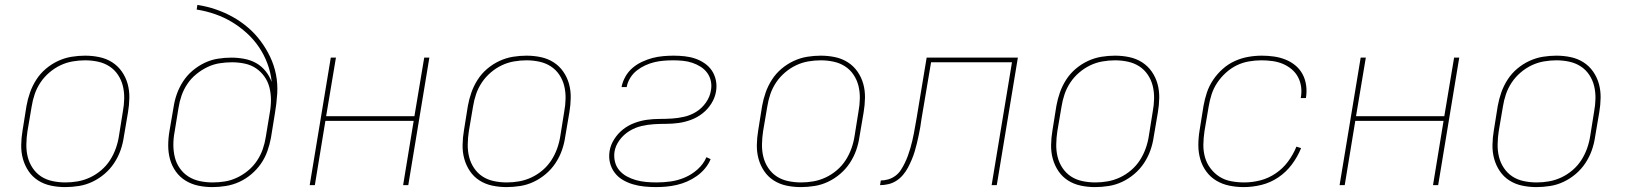

<svg xmlns="http://www.w3.org/2000/svg" viewBox="-20 -755 6640 783"><path d="M246 8Q216 8 187.5 2Q159 -4 135.5 -19Q112 -34 96.5 -57Q81 -80 73.5 -107Q66 -134 66.5 -164Q67 -194 72 -223L88 -323Q93 -351 102.5 -378Q112 -405 128 -430Q144 -455 167 -474.5Q190 -494 217 -506.5Q244 -519 272 -523.5Q300 -528 327 -528Q357 -528 385.5 -522Q414 -516 437.5 -501Q461 -486 477 -463Q493 -440 500.5 -413Q508 -386 507.5 -356Q507 -326 502 -297L485 -197Q481 -169 471.5 -142Q462 -115 445.5 -90Q429 -65 406 -45.5Q383 -26 356.5 -13.5Q330 -1 301.5 3.5Q273 8 246 8ZM247 -11Q272 -11 297.5 -15.5Q323 -20 347.5 -31.5Q372 -43 393 -61Q414 -79 428.5 -101.5Q443 -124 452 -149Q461 -174 465 -200L481 -300Q486 -326 486.5 -353Q487 -380 481 -404.5Q475 -429 461 -450Q447 -471 426 -484.5Q405 -498 379.5 -503.5Q354 -509 327 -509Q302 -509 276 -504.5Q250 -500 226 -488.5Q202 -477 181 -459Q160 -441 145 -418.5Q130 -396 121.5 -371Q113 -346 109 -320L92 -220Q88 -194 87.5 -167Q87 -140 93 -115.5Q99 -91 113 -70Q127 -49 147.5 -35.5Q168 -22 194 -16.5Q220 -11 247 -11Z M846 8Q816 8 788 2Q760 -4 736.5 -18.5Q713 -33 697 -55.5Q681 -78 673.5 -105Q666 -132 666 -161.5Q666 -191 671 -220L688 -319Q692 -346 701.5 -372.5Q711 -399 727 -423.5Q743 -448 765.5 -467Q788 -486 814 -498.5Q840 -511 868 -515.5Q896 -520 923 -520Q950 -520 976.5 -515Q1003 -510 1025 -497.5Q1047 -485 1063 -465Q1079 -445 1088 -421Q1084 -460 1070.5 -496Q1057 -532 1036 -563Q1015 -594 987 -619.5Q959 -645 927 -664.5Q895 -684 858 -697Q821 -710 782 -716L785 -735Q824 -729 860.5 -716.5Q897 -704 930 -685.5Q963 -667 991.5 -642.5Q1020 -618 1042.5 -588Q1065 -558 1081.5 -523.5Q1098 -489 1105.5 -451Q1113 -413 1110.5 -372.5Q1108 -332 1101 -292L1085 -193Q1080 -166 1070.5 -139Q1061 -112 1044.5 -88Q1028 -64 1005 -44.5Q982 -25 955.5 -13Q929 -1 901 3.5Q873 8 846 8ZM847 -11Q872 -11 897 -15Q922 -19 946.5 -30.5Q971 -42 992 -59.5Q1013 -77 1028 -99.5Q1043 -122 1051.5 -146.5Q1060 -171 1064 -197L1080 -294Q1085 -321 1085 -347Q1085 -373 1079 -397.5Q1073 -422 1058.5 -442.5Q1044 -463 1024 -476.5Q1004 -490 978.5 -495.5Q953 -501 926 -501Q901 -501 875.5 -497Q850 -493 826 -481.5Q802 -470 780.5 -452.5Q759 -435 744 -412.5Q729 -390 720.5 -365.5Q712 -341 708 -315L692 -217Q687 -191 687 -164.5Q687 -138 693 -113.5Q699 -89 713.5 -68.5Q728 -48 748.5 -35Q769 -22 794.5 -16.5Q820 -11 847 -11Z M1243 0 1329 -520H1350L1310 -281H1670L1710 -520H1731L1645 0H1624L1667 -262H1307L1264 0Z M2046 8Q2016 8 1987.5 2Q1959 -4 1935.5 -19Q1912 -34 1896.5 -57Q1881 -80 1873.5 -107Q1866 -134 1866.5 -164Q1867 -194 1872 -223L1888 -323Q1893 -351 1902.5 -378Q1912 -405 1928 -430Q1944 -455 1967 -474.5Q1990 -494 2017 -506.5Q2044 -519 2072 -523.5Q2100 -528 2127 -528Q2157 -528 2185.5 -522Q2214 -516 2237.5 -501Q2261 -486 2277 -463Q2293 -440 2300.5 -413Q2308 -386 2307.5 -356Q2307 -326 2302 -297L2285 -197Q2281 -169 2271.5 -142Q2262 -115 2245.5 -90Q2229 -65 2206 -45.5Q2183 -26 2156.5 -13.5Q2130 -1 2101.5 3.5Q2073 8 2046 8ZM2047 -11Q2072 -11 2097.5 -15.5Q2123 -20 2147.5 -31.5Q2172 -43 2193 -61Q2214 -79 2228.5 -101.5Q2243 -124 2252 -149Q2261 -174 2265 -200L2281 -300Q2286 -326 2286.5 -353Q2287 -380 2281 -404.5Q2275 -429 2261 -450Q2247 -471 2226 -484.5Q2205 -498 2179.5 -503.5Q2154 -509 2127 -509Q2102 -509 2076 -504.5Q2050 -500 2026 -488.5Q2002 -477 1981 -459Q1960 -441 1945 -418.5Q1930 -396 1921.5 -371Q1913 -346 1909 -320L1892 -220Q1888 -194 1887.5 -167Q1887 -140 1893 -115.5Q1899 -91 1913 -70Q1927 -49 1947.5 -35.5Q1968 -22 1994 -16.5Q2020 -11 2047 -11Z M2655 8Q2631 8 2607 5.5Q2583 3 2561 -3.5Q2539 -10 2519.5 -21.5Q2500 -33 2486.5 -51Q2473 -69 2467.5 -91.5Q2462 -114 2466 -139Q2470 -164 2485 -187.5Q2500 -211 2521 -227.5Q2542 -244 2567.5 -253.5Q2593 -263 2618.5 -266.5Q2644 -270 2669 -270Q2694 -270 2719.5 -271.5Q2745 -273 2771 -279Q2797 -285 2820 -299.5Q2843 -314 2859 -337Q2875 -360 2879 -385Q2883 -405 2879 -424Q2875 -443 2864 -458Q2853 -473 2837 -483Q2821 -493 2803 -499Q2785 -505 2765.5 -507Q2746 -509 2726 -509Q2707 -509 2687.5 -507.5Q2668 -506 2649 -501.5Q2630 -497 2611.5 -488.5Q2593 -480 2577 -467.5Q2561 -455 2550 -437Q2539 -419 2536 -401V-400H2515V-401Q2519 -422 2530.5 -442.5Q2542 -463 2559.5 -478Q2577 -493 2598.5 -503Q2620 -513 2641 -518.5Q2662 -524 2684 -526Q2706 -528 2727 -528Q2750 -528 2772.5 -525.5Q2795 -523 2815.5 -516Q2836 -509 2854 -496.5Q2872 -484 2883.5 -466.5Q2895 -449 2899.5 -427Q2904 -405 2900 -382Q2896 -357 2881.5 -333.5Q2867 -310 2845.5 -293Q2824 -276 2798.5 -266.5Q2773 -257 2747.5 -253.5Q2722 -250 2697 -250Q2672 -250 2647 -248.5Q2622 -247 2596 -241Q2570 -235 2546.5 -220.5Q2523 -206 2506.5 -183.5Q2490 -161 2486 -136Q2483 -115 2488 -95Q2493 -75 2506 -60Q2519 -45 2536.5 -35.5Q2554 -26 2573.5 -20.5Q2593 -15 2614.5 -13Q2636 -11 2657 -11Q2686 -11 2715 -15Q2744 -19 2772.5 -31Q2801 -43 2825 -64.5Q2849 -86 2861 -114L2878 -106Q2870 -86 2855 -68Q2840 -50 2821.5 -37Q2803 -24 2782.5 -15Q2762 -6 2740.5 -1Q2719 4 2697.5 6Q2676 8 2655 8Z M3246 8Q3216 8 3187.5 2Q3159 -4 3135.5 -19Q3112 -34 3096.5 -57Q3081 -80 3073.5 -107Q3066 -134 3066.5 -164Q3067 -194 3072 -223L3088 -323Q3093 -351 3102.5 -378Q3112 -405 3128 -430Q3144 -455 3167 -474.5Q3190 -494 3217 -506.5Q3244 -519 3272 -523.5Q3300 -528 3327 -528Q3357 -528 3385.5 -522Q3414 -516 3437.5 -501Q3461 -486 3477 -463Q3493 -440 3500.5 -413Q3508 -386 3507.5 -356Q3507 -326 3502 -297L3485 -197Q3481 -169 3471.5 -142Q3462 -115 3445.5 -90Q3429 -65 3406 -45.5Q3383 -26 3356.5 -13.5Q3330 -1 3301.5 3.5Q3273 8 3246 8ZM3247 -11Q3272 -11 3297.5 -15.5Q3323 -20 3347.5 -31.5Q3372 -43 3393 -61Q3414 -79 3428.5 -101.5Q3443 -124 3452 -149Q3461 -174 3465 -200L3481 -300Q3486 -326 3486.5 -353Q3487 -380 3481 -404.5Q3475 -429 3461 -450Q3447 -471 3426 -484.5Q3405 -498 3379.5 -503.5Q3354 -509 3327 -509Q3302 -509 3276 -504.5Q3250 -500 3226 -488.5Q3202 -477 3181 -459Q3160 -441 3145 -418.5Q3130 -396 3121.5 -371Q3113 -346 3109 -320L3092 -220Q3088 -194 3087.5 -167Q3087 -140 3093 -115.5Q3099 -91 3113 -70Q3127 -49 3147.5 -35.5Q3168 -22 3194 -16.5Q3220 -11 3247 -11Z M3569 0 3572 -19Q3587 -19 3602.5 -23.5Q3618 -28 3631.5 -38Q3645 -48 3654 -62Q3663 -76 3670 -90.5Q3677 -105 3682.5 -120Q3688 -135 3692.5 -150.5Q3697 -166 3700.5 -181Q3704 -196 3707 -211.5Q3710 -227 3712.5 -242.5Q3715 -258 3718 -273L3759 -520H4131L4045 0H4024L4107 -501H3777L3738 -270Q3736 -253 3733 -236.5Q3730 -220 3726.5 -203Q3723 -186 3719 -169.5Q3715 -153 3710 -136.5Q3705 -120 3698 -103.5Q3691 -87 3682.5 -71Q3674 -55 3662 -41Q3650 -27 3635 -17.5Q3620 -8 3603 -4Q3586 0 3569 0Z M4446 8Q4416 8 4387.5 2Q4359 -4 4335.5 -19Q4312 -34 4296.5 -57Q4281 -80 4273.5 -107Q4266 -134 4266.5 -164Q4267 -194 4272 -223L4288 -323Q4293 -351 4302.5 -378Q4312 -405 4328 -430Q4344 -455 4367 -474.5Q4390 -494 4417 -506.5Q4444 -519 4472 -523.5Q4500 -528 4527 -528Q4557 -528 4585.5 -522Q4614 -516 4637.5 -501Q4661 -486 4677 -463Q4693 -440 4700.5 -413Q4708 -386 4707.5 -356Q4707 -326 4702 -297L4685 -197Q4681 -169 4671.5 -142Q4662 -115 4645.5 -90Q4629 -65 4606 -45.5Q4583 -26 4556.5 -13.5Q4530 -1 4501.5 3.5Q4473 8 4446 8ZM4447 -11Q4472 -11 4497.5 -15.5Q4523 -20 4547.5 -31.5Q4572 -43 4593 -61Q4614 -79 4628.5 -101.5Q4643 -124 4652 -149Q4661 -174 4665 -200L4681 -300Q4686 -326 4686.5 -353Q4687 -380 4681 -404.5Q4675 -429 4661 -450Q4647 -471 4626 -484.5Q4605 -498 4579.5 -503.5Q4554 -509 4527 -509Q4502 -509 4476 -504.5Q4450 -500 4426 -488.5Q4402 -477 4381 -459Q4360 -441 4345 -418.5Q4330 -396 4321.5 -371Q4313 -346 4309 -320L4292 -220Q4288 -194 4287.5 -167Q4287 -140 4293 -115.5Q4299 -91 4313 -70Q4327 -49 4347.5 -35.5Q4368 -22 4394 -16.5Q4420 -11 4447 -11Z M5052 8Q5022 8 4993 2Q4964 -4 4940 -18.5Q4916 -33 4899.5 -55.5Q4883 -78 4875 -105.5Q4867 -133 4867 -163Q4867 -193 4872 -223L4888 -323Q4893 -351 4902 -378Q4911 -405 4927.5 -429.5Q4944 -454 4966.5 -474Q4989 -494 5015.5 -506Q5042 -518 5070 -523Q5098 -528 5126 -528Q5151 -528 5175.5 -524.5Q5200 -521 5222.5 -512Q5245 -503 5263 -488Q5281 -473 5292 -452.5Q5303 -432 5306.5 -407.5Q5310 -383 5306 -357L5305 -355H5284L5285 -357Q5289 -380 5286 -401.5Q5283 -423 5273 -441.5Q5263 -460 5246.5 -473.5Q5230 -487 5210.5 -495Q5191 -503 5169 -506Q5147 -509 5124 -509Q5099 -509 5073 -504.5Q5047 -500 5023.5 -488.5Q5000 -477 4979.5 -458.5Q4959 -440 4944 -417.5Q4929 -395 4921 -370Q4913 -345 4909 -320L4892 -220Q4888 -193 4887.5 -166Q4887 -139 4894 -114Q4901 -89 4916.5 -68.5Q4932 -48 4953 -34.5Q4974 -21 5000.5 -16Q5027 -11 5054 -11Q5087 -11 5120 -19.5Q5153 -28 5182.5 -48Q5212 -68 5233 -96.5Q5254 -125 5267 -157L5286 -151Q5272 -116 5248.5 -84.5Q5225 -53 5193 -31.5Q5161 -10 5124.5 -1Q5088 8 5052 8Z M5443 0 5529 -520H5550L5510 -281H5870L5910 -520H5931L5845 0H5824L5867 -262H5507L5464 0Z M6246 8Q6216 8 6187.5 2Q6159 -4 6135.5 -19Q6112 -34 6096.5 -57Q6081 -80 6073.5 -107Q6066 -134 6066.5 -164Q6067 -194 6072 -223L6088 -323Q6093 -351 6102.5 -378Q6112 -405 6128 -430Q6144 -455 6167 -474.5Q6190 -494 6217 -506.5Q6244 -519 6272 -523.5Q6300 -528 6327 -528Q6357 -528 6385.5 -522Q6414 -516 6437.5 -501Q6461 -486 6477 -463Q6493 -440 6500.5 -413Q6508 -386 6507.5 -356Q6507 -326 6502 -297L6485 -197Q6481 -169 6471.5 -142Q6462 -115 6445.5 -90Q6429 -65 6406 -45.5Q6383 -26 6356.5 -13.5Q6330 -1 6301.5 3.5Q6273 8 6246 8ZM6247 -11Q6272 -11 6297.5 -15.5Q6323 -20 6347.5 -31.5Q6372 -43 6393 -61Q6414 -79 6428.5 -101.5Q6443 -124 6452 -149Q6461 -174 6465 -200L6481 -300Q6486 -326 6486.5 -353Q6487 -380 6481 -404.5Q6475 -429 6461 -450Q6447 -471 6426 -484.5Q6405 -498 6379.5 -503.5Q6354 -509 6327 -509Q6302 -509 6276 -504.5Q6250 -500 6226 -488.5Q6202 -477 6181 -459Q6160 -441 6145 -418.5Q6130 -396 6121.5 -371Q6113 -346 6109 -320L6092 -220Q6088 -194 6087.5 -167Q6087 -140 6093 -115.5Q6099 -91 6113 -70Q6127 -49 6147.5 -35.5Q6168 -22 6194 -16.5Q6220 -11 6247 -11Z"/></svg>

Font: Iosevka Aile Thin
Style: Italic
Weight: 100
Italic angle: -9°
Designer: Belleve Invis
Foundry: Belleve Invis
Version: Version 31.1.0; ttfautohint (v1.8.4)